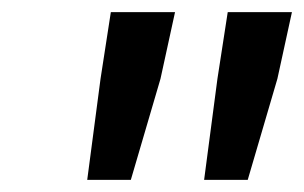

<svg xmlns="http://www.w3.org/2000/svg" viewBox="-20 -691 502 317"><path d="M124 -394 146 -561 163 -671H269L245 -561L196 -394ZM317 -394 339 -561 356 -671H462L438 -561L389 -394Z"/></svg>

Font: Source Sans 3 SemiBold
Style: Italic
Weight: 600
Italic angle: -11°
Designer: Paul D. Hunt
Foundry: Adobe
Version: Version 3.046;hotconv 1.0.118;makeotfexe 2.5.65603